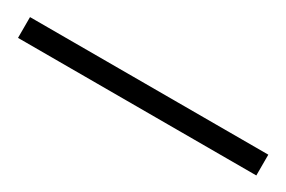

<svg xmlns="http://www.w3.org/2000/svg" viewBox="-4 -151 513 344"><g transform="rotate(30 252.5 21.5)"><path d="M6 0H499V43H6Z"/></g></svg>

Font: Muli Light
Style: Regular
Weight: 300
Designer: Vernon Adams
Foundry: Vernon Adams
Version: Version 2.100